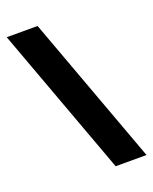

<svg xmlns="http://www.w3.org/2000/svg" viewBox="-137 -796 699 877"><g transform="rotate(-20 213.0 -357.0)"><path d="M155 -719 421 5H271L5 -719Z"/></g></svg>

Font: Noto Sans Hebrew ExtraBold
Style: Regular
Weight: 800
Designer: Monotype Design Team
Foundry: Monotype Imaging Inc.
Version: Version 2.003